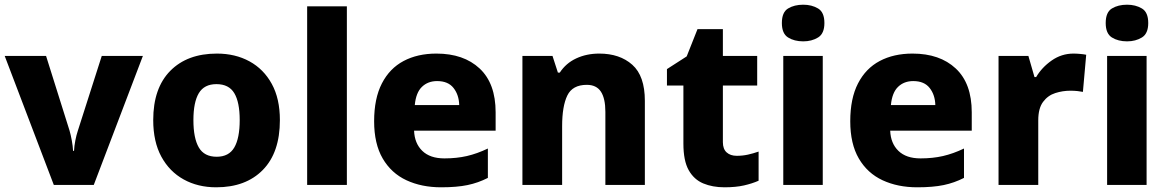

<svg xmlns="http://www.w3.org/2000/svg" viewBox="-20 -787 4972 817"><path d="M209 0 0 -549H176L276 -231Q281 -214 285.5 -189.5Q290 -165 291 -145H295Q296 -166 300.5 -189Q305 -212 311 -230L413 -549H588L379 0Z M1171 -276Q1171 -138 1098.5 -64Q1026 10 900 10Q822 10 761.5 -23.5Q701 -57 666.5 -120.5Q632 -184 632 -276Q632 -412 704.5 -485.5Q777 -559 903 -559Q981 -559 1041.5 -526Q1102 -493 1136.5 -430Q1171 -367 1171 -276ZM803 -276Q803 -199 826 -159.5Q849 -120 902 -120Q954 -120 977 -159.5Q1000 -199 1000 -276Q1000 -352 977 -390.5Q954 -429 901 -429Q849 -429 826 -390.5Q803 -352 803 -276Z M1456 0H1287V-760H1456Z M1837 -559Q1953 -559 2021 -495.5Q2089 -432 2089 -309V-231H1742Q1744 -177 1777 -145Q1810 -113 1871 -113Q1923 -113 1966.5 -123Q2010 -133 2056 -155V-30Q2015 -9 1969.5 0.5Q1924 10 1857 10Q1774 10 1709.5 -20Q1645 -50 1608.5 -112.5Q1572 -175 1572 -271Q1572 -368 1605 -432Q1638 -496 1697.5 -527.5Q1757 -559 1837 -559ZM1840 -442Q1801 -442 1775.5 -417.5Q1750 -393 1745 -340H1934Q1933 -383 1910 -412.5Q1887 -442 1840 -442Z M2530 -559Q2617 -559 2670.5 -511.5Q2724 -464 2724 -358V0H2556V-311Q2556 -368 2537 -397Q2518 -426 2477 -426Q2416 -426 2394 -380.5Q2372 -335 2372 -250V0H2203V-549H2331L2354 -478H2362Q2388 -518 2432 -538.5Q2476 -559 2530 -559Z M3115 -124Q3140 -124 3162.5 -129Q3185 -134 3208 -142V-18Q3181 -6 3146 2Q3111 10 3063 10Q3012 10 2972.5 -6.5Q2933 -23 2910.5 -63Q2888 -103 2888 -176V-423H2818V-493L2902 -547L2948 -663H3056V-549H3202V-423H3056V-182Q3056 -153 3072 -138.5Q3088 -124 3115 -124Z M3398 -767Q3434 -767 3461 -751Q3488 -735 3488 -689Q3488 -644 3461 -627.5Q3434 -611 3398 -611Q3360 -611 3333.5 -627.5Q3307 -644 3307 -689Q3307 -735 3333.5 -751Q3360 -767 3398 -767ZM3481 -549V0H3313V-549Z M3863 -559Q3979 -559 4047 -495.5Q4115 -432 4115 -309V-231H3768Q3770 -177 3803 -145Q3836 -113 3897 -113Q3949 -113 3992.5 -123Q4036 -133 4082 -155V-30Q4041 -9 3995.5 0.5Q3950 10 3883 10Q3800 10 3735.5 -20Q3671 -50 3634.5 -112.5Q3598 -175 3598 -271Q3598 -368 3631 -432Q3664 -496 3723.5 -527.5Q3783 -559 3863 -559ZM3866 -442Q3827 -442 3801.5 -417.5Q3776 -393 3771 -340H3960Q3959 -383 3936 -412.5Q3913 -442 3866 -442Z M4548 -559Q4561 -559 4577 -557.5Q4593 -556 4602 -554L4588 -396Q4579 -398 4565 -399.5Q4551 -401 4534 -401Q4502 -401 4470.5 -391Q4439 -381 4418.5 -353.5Q4398 -326 4398 -275V0H4229V-549H4356L4382 -459H4389Q4413 -500 4455 -529.5Q4497 -559 4548 -559Z M4776 -767Q4812 -767 4839 -751Q4866 -735 4866 -689Q4866 -644 4839 -627.5Q4812 -611 4776 -611Q4738 -611 4711.5 -627.5Q4685 -644 4685 -689Q4685 -735 4711.5 -751Q4738 -767 4776 -767ZM4859 -549V0H4691V-549Z"/></svg>

Font: Noto Sans ExtraBold
Style: Regular
Weight: 800
Designer: Monotype Design Team
Foundry: Monotype Imaging Inc.
Version: Version 2.007